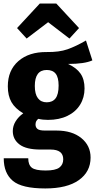

<svg xmlns="http://www.w3.org/2000/svg" viewBox="-20 -840 540 1081"><path d="M500 -500Q456 -480 363 -480Q411 -458 433.5 -425.5Q456 -393 456 -342Q456 -291 431 -250.5Q406 -210 359.5 -187.5Q313 -165 250 -165Q220 -165 196 -171Q180 -160 180 -139Q180 -123 191 -114Q202 -105 233 -105H298Q386 -105 438 -62.5Q490 -20 490 47Q490 127 424 174Q358 221 235 221Q103 221 52 178Q1 135 1 51H139Q139 88 159 104Q179 120 237 120Q292 120 314 103.5Q336 87 336 57Q336 2 265 2H208Q128 2 90 -26.5Q52 -55 52 -102Q52 -131 68 -157Q84 -183 111 -202Q65 -229 44.5 -265Q24 -301 24 -354Q24 -444 83.5 -496Q143 -548 243 -547Q313 -546 360 -562.5Q407 -579 464 -612ZM176 -356Q176 -310 193.5 -287Q211 -264 243 -264Q276 -264 293 -286.5Q310 -309 310 -358Q310 -404 293.5 -425Q277 -446 243 -446Q176 -446 176 -356ZM76 -682 204 -820H297L425 -682L371 -623L251 -715L130 -623Z"/></svg>

Font: Fira Sans Condensed
Style: Bold
Weight: 700
Width: 3
Designer: bBox Type GmbH & Carrois Corporate GbR & Edenspiekermann AG
Foundry: bBox Type GmbH & Carrois Corporate GbR & Edenspiekermann AG
Version: Version 4.301